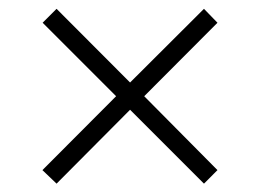

<svg xmlns="http://www.w3.org/2000/svg" viewBox="-20 -474 605 444"><path d="M482.9 -80.6 451.7 -49.3 280.8 -220.2 110.8 -49.3 78.1 -80.6 248.5 -251.5 78.6 -421.4 110.8 -453.6 280.8 -283.2 451.7 -453.6 482.9 -421.4 313.5 -251.5Z"/></svg>

Font: Scheherazade New Medium
Style: Regular
Weight: 500
Designer: SIL International
Foundry: SIL International
Version: Version 4.000